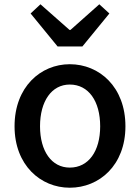

<svg xmlns="http://www.w3.org/2000/svg" viewBox="-20 -864 654 897"><path d="M306 13C444 13 566 -92 566 -274C566 -458 444 -564 306 -564C170 -564 48 -458 48 -274C48 -92 170 13 306 13ZM306 -81C221 -81 167 -158 167 -274C167 -391 221 -469 306 -469C394 -469 448 -391 448 -274C448 -158 394 -81 306 -81ZM249 -647H365L491 -801L444 -844L309 -724H305L169 -844L123 -801Z"/></svg>

Font: Kinto Sans Med
Style: Regular
Weight: 500
Designer: Authors: Ryoko NISHIZUKA  (kana & ideographs); Paul D. Hunt (Latin, Greek & Cyrillic); Wenlong ZHANG  (bopomofo); Sandol
Foundry: Adobe Systems Incorporated, ookami Inc.
Version: Version 0.001